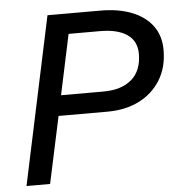

<svg xmlns="http://www.w3.org/2000/svg" viewBox="-50 -715 713 762"><g transform="rotate(-5 307.0 -334.0)"><path d="M25 0 167 -668H378Q450 -668 503 -647Q556 -626 585 -586.5Q614 -547 614 -491Q614 -421 582.5 -370.5Q551 -320 496.5 -293Q442 -266 371 -266H176L119 0ZM193 -347H362Q434 -347 474.5 -382Q515 -417 515 -484Q515 -535 477 -561Q439 -587 369 -587H244Z"/></g></svg>

Font: Atkinson Hyperlegible Next
Style: Italic
Weight: 400
Italic angle: -12°
Designer: Elliott Scott, Megan Eiswerth, Linus Boman, Theodore Petrosky, Letters from Sweden
Foundry: Applied Design Works, Letters from Sweden
Version: Version 2.001